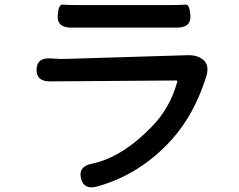

<svg xmlns="http://www.w3.org/2000/svg" viewBox="-20 -771 1040 835"><path d="M403 40Q344 56 332 4Q320 -47 379 -59Q511 -86 641 -221Q720 -302 751 -416Q752 -421 747 -421L198 -417Q137 -417 139 -469Q140 -521 201 -517L215 -516Q243 -514 271 -515L797 -531Q842 -532 867 -508Q892 -484 876 -435Q824 -272 727 -164Q591 -13 403 40ZM289 -651Q228 -651 231 -702Q234 -753 252.5 -751Q271 -749 324 -749H713Q769 -749 787 -751Q805 -753 808 -702Q811 -651 750 -651Z"/></svg>

Font: Resource Han Rounded KR Medium
Style: Regular
Weight: 500
Designer: Cyano Hao (round all glyphs); Ryoko NISHIZUKA 西塚涼子 (kana, bopomofo & ideographs); Paul D. Hunt (Latin, Greek & Cyrillic)
Foundry: Cyano Hao
Version: 0.990